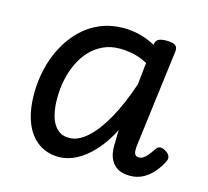

<svg xmlns="http://www.w3.org/2000/svg" viewBox="-83 -615 790 728"><g transform="rotate(15 312.0 -251.0)"><path d="M205 17Q159 17 124.5 -7.5Q90 -32 71.5 -78.5Q53 -125 53 -191Q53 -240 64 -288Q75 -336 97 -377.5Q119 -419 151 -451Q183 -483 225 -501Q267 -519 319 -519Q351 -519 382 -511Q413 -503 442 -487L443 -490Q445 -504 455.5 -509.5Q466 -515 486 -515Q512 -515 521.5 -507.5Q531 -500 529 -484L481 -105Q479 -89 480 -79Q481 -69 486 -64.5Q491 -60 499 -60Q508 -60 516.5 -65.5Q525 -71 533.5 -81.5Q542 -92 552 -107Q558 -116 566.5 -117.5Q575 -119 588 -112Q602 -104 606 -94.5Q610 -85 605 -74Q595 -53 578 -32Q561 -11 537.5 2.5Q514 16 484 16Q456 16 438.5 6.5Q421 -3 411 -19.5Q401 -36 398.5 -57.5Q396 -79 398 -102Q398 -111 398 -121Q398 -131 399 -141Q372 -88 339.5 -53Q307 -18 273 -0.5Q239 17 205 17ZM142 -197Q142 -157 150.5 -127Q159 -97 177.5 -80Q196 -63 224 -63Q259 -63 294.5 -94.5Q330 -126 363 -185Q396 -244 424 -327L433 -413Q403 -429 375.5 -434.5Q348 -440 323 -440Q288 -440 259.5 -427Q231 -414 209 -391Q187 -368 172 -337Q157 -306 149.5 -270.5Q142 -235 142 -197Z"/></g></svg>

Font: Playwrite GB S
Style: Italic
Weight: 400
Italic angle: -7°
Designer: Veronika Burian, José Scaglione
Foundry: TypeTogether
Version: Version 1.000